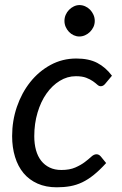

<svg xmlns="http://www.w3.org/2000/svg" viewBox="-20 -750 494 776"><path d="M409 -91Q383 -62.5 359.5 -43.5Q336 -24.5 312.5 -13.2Q289 -2 263.8 2.5Q238.5 7 209.5 7Q165.5 7 131.8 -8Q98 -23 75.2 -50.2Q52.5 -77.5 40.8 -115.8Q29 -154 29 -200Q29 -261.5 48.2 -318Q67.5 -374.5 102 -418Q136.5 -461.5 184.2 -487.5Q232 -513.5 288.5 -513.5Q339 -513.5 373 -495.8Q407 -478 432.5 -444L404.5 -410.5Q401 -406.5 396.8 -404Q392.5 -401.5 387 -401.5Q380 -401.5 373.2 -407.8Q366.5 -414 355.5 -421.8Q344.5 -429.5 328.2 -435.8Q312 -442 286.5 -442Q252 -442 221.5 -423.2Q191 -404.5 168 -372Q145 -339.5 131.8 -295Q118.5 -250.5 118.5 -199.5Q118.5 -168.5 125.5 -143.2Q132.5 -118 146.5 -100.2Q160.5 -82.5 180.8 -72.8Q201 -63 228 -63Q261.5 -63 284.2 -73Q307 -83 322.5 -94.8Q338 -106.5 348.8 -116.5Q359.5 -126.5 370 -126.5Q379.5 -126.5 387 -118L409 -91ZM363 -665.5Q363 -652.5 357.8 -641.2Q352.5 -630 343.8 -621.2Q335 -612.5 323.8 -607.5Q312.5 -602.5 300.5 -602.5Q289 -602.5 278 -607.5Q267 -612.5 258.8 -621.2Q250.5 -630 245.5 -641.2Q240.5 -652.5 240.5 -665.5Q240.5 -678.5 245.5 -690Q250.5 -701.5 259 -710.2Q267.5 -719 278.5 -724.2Q289.5 -729.5 301 -729.5Q313 -729.5 324.2 -724.5Q335.5 -719.5 344 -710.8Q352.5 -702 357.8 -690.2Q363 -678.5 363 -665.5Z"/></svg>

Font: Lato 2
Style: Italic
Weight: 400
Italic angle: -7°
Designer: Lukasz Dziedzic with Adam Twardoch and Botio Nikoltchev
Foundry: tyPoland Lukasz Dziedzic
Version: Version 2.015; 2015-08-06; http://www.latofonts.com/